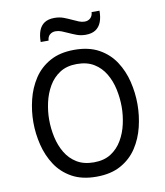

<svg xmlns="http://www.w3.org/2000/svg" viewBox="-98 -988 925 1079"><g transform="rotate(-10 365.0 -448.0)"><path d="M365 12Q282.5 12 225.5 -19.8Q168.5 -51.5 134 -104.2Q99.5 -157 83.8 -221Q68 -285 68 -350Q68 -415 83.8 -479Q99.5 -543 134 -595.8Q168.5 -648.5 225.5 -680.2Q282.5 -712 365 -712Q448 -712 505 -680.2Q562 -648.5 596.5 -595.8Q631 -543 646.5 -479Q662 -415 662 -350Q662 -285 646.5 -221Q631 -157 596.5 -104.2Q562 -51.5 505 -19.8Q448 12 365 12ZM365 -70Q423 -70 462.5 -95.5Q502 -121 526.2 -162.8Q550.5 -204.5 561.2 -253.8Q572 -303 572 -350Q572 -401.5 561.2 -451.2Q550.5 -501 526.2 -541.8Q502 -582.5 462.5 -606.8Q423 -631 365 -631Q307.5 -631 268 -605.5Q228.5 -580 204.2 -538.2Q180 -496.5 169 -447Q158 -397.5 158 -350Q158 -298.5 169 -248.8Q180 -199 204.2 -158.5Q228.5 -118 268 -94Q307.5 -70 365 -70ZM444 -784Q416 -784 392.2 -793Q368.5 -802 348 -811.5Q330 -820 313.2 -826.5Q296.5 -833 279 -833Q260.5 -833 247 -821.8Q233.5 -810.5 232 -788H187Q187 -825.5 197.2 -852.5Q207.5 -879.5 229.2 -893.8Q251 -908 286 -908Q315 -908 339.2 -898.8Q363.5 -889.5 384.5 -879.5Q402 -871 418.5 -864.5Q435 -858 451 -858Q470 -858 483.2 -869.8Q496.5 -881.5 498 -904H543Q543 -866.5 532.8 -839.8Q522.5 -813 500.8 -798.5Q479 -784 444 -784Z"/></g></svg>

Font: Overpass
Style: Regular
Weight: 400
Designer: Delve Withrington, Dave Bailey, Thomas Jockin
Foundry: Delve Fonts LLC
Version: Version 4.000